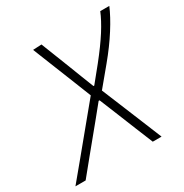

<svg xmlns="http://www.w3.org/2000/svg" viewBox="-228 -625 909 946"><g transform="rotate(-30 226.5 -152.5)"><path d="M-68 192Q-32 148.5 22 83.5Q75.5 18 139 -58.5L221.5 -158.5L183 -255.5Q159 -315 135 -375.5Q111 -436 87.5 -494.5L136.5 -497Q149.5 -463 167.5 -418Q185 -373 202 -330Q218.5 -287 229.5 -259L256 -191.5H260.5L329.5 -276.5Q385 -346 418.8 -399.2Q452.5 -452.5 469.5 -494.5H521Q500.5 -445.5 461.2 -383.5Q422 -321.5 366.5 -254.5L281 -151.5L337 -15.5Q366 56 385 101.5Q404 147 422 192H372Q352.5 144.5 333.2 97Q314 49.5 294 0L247 -115.5H241.5L176 -35Q113 41.5 68.2 96.2Q23.5 151 -10 192Z"/></g></svg>

Font: Heraclito ExtraLight
Style: Italic
Weight: 200
Italic angle: -12°
Designer: Kostas Bartsokas (font) & Cristiano Sobral (main changes)
Foundry: Kostas Bartsokas (font) & Cristiano Sobral (main changes)
Version: Version 1.00;July 8, 2020;FontCreator 13.0.0.2655 64-bit